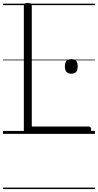

<svg xmlns="http://www.w3.org/2000/svg" viewBox="-20 -910 665 1305"><path d="M169 0Q142 0 142 -23V-871Q142 -881 148.5 -885.5Q155 -890 169 -890Q184 -890 190 -885.5Q196 -881 196 -871V-50H584Q592 -50 596 -44.5Q600 -39 600 -25Q600 -11 596 -5.5Q592 0 584 0ZM465 -409Q443 -409 432 -421Q421 -433 421 -459Q421 -484 432 -496Q443 -508 465 -508Q487 -508 497.5 -496Q508 -484 508 -459Q508 -433 497.5 -421Q487 -409 465 -409ZM0 365H625V375H0ZM0 -20H625V0H0ZM0 -505H625V-500H0ZM0 -885H625V-875H0Z"/></svg>

Font: Playwrite IT Moderna Guides
Style: Regular
Weight: 400
Designer: Veronika Burian, José Scaglione
Foundry: TypeTogether
Version: Version 1.003